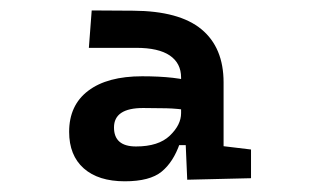

<svg xmlns="http://www.w3.org/2000/svg" viewBox="-20 -723 626 366"><path d="M336.9 -380.4 333 -470.7 325.2 -470.2V-575.2Q325.2 -602.5 303.7 -617.2Q282.2 -631.8 239.7 -631.8H149.4L154.8 -703.1L233.9 -702.6Q321.8 -702.1 364 -667.2Q406.2 -632.3 406.2 -565.9V-444.3L458.5 -438V-383.3ZM217.8 -377.4Q167.5 -377.4 139.6 -402.1Q111.8 -426.8 111.8 -471.7Q111.8 -522.5 148.2 -550Q184.6 -577.6 251 -577.6Q283.7 -577.6 309.3 -574.7Q335 -571.8 354.5 -564.9L341.8 -512.2Q319.3 -516.1 297.4 -516.6Q275.4 -517.1 252.9 -517.1Q197.3 -517.1 197.3 -480Q197.3 -443.8 239.3 -443.8Q282.2 -443.8 303.7 -464.4Q325.2 -484.9 325.2 -507.3V-526.4L342.8 -446.3H313L322.8 -449.7Q310.5 -414.1 288.1 -395.8Q265.6 -377.4 217.8 -377.4Z"/></svg>

Font: Cascadia Mono
Style: Regular
Weight: 400
Monospace: yes
Designer: Aaron Bell
Foundry: Saja Typeworks
Version: Version 2102.003